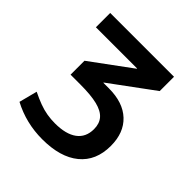

<svg xmlns="http://www.w3.org/2000/svg" viewBox="-196 -877 1034 1034"><g transform="rotate(45 321.5 -360.0)"><path d="M281 10Q158 10 52 -46L79 -150Q116 -132 147 -120.5Q178 -109 208 -104Q238 -99 269 -99Q352 -99 396 -131.5Q440 -164 440 -226Q440 -268 417.5 -294Q395 -320 346.5 -332Q298 -344 218 -344H143V-450L373 -619V-621H59V-730H545V-621L299 -440V-438H341Q449 -438 508.5 -382Q568 -326 568 -226Q568 -113 493 -51.5Q418 10 281 10Z"/></g></svg>

Font: M PLUS 1 Thin SemiBold
Style: Regular
Weight: 600
Version: Version 1.001